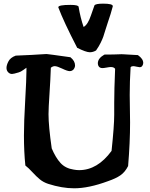

<svg xmlns="http://www.w3.org/2000/svg" viewBox="-20 -1019 823 1053"><path d="M411.1 -981.4Q420.9 -921.9 438.5 -871.1Q461.9 -883.8 479 -935.1Q496.1 -986.3 498 -989.3Q503.9 -999 545.9 -999Q598.6 -999 598.6 -985.4V-984.4Q588.9 -946.3 570.3 -892.6Q564.5 -876 557.6 -853Q550.8 -830.1 546.4 -817.4Q542 -804.7 532.2 -784.7Q522.5 -764.6 506.8 -742.2Q490.2 -732.4 472.7 -732.4Q452.1 -732.4 403.3 -756.8Q329.1 -900.4 299.8 -978.5V-979.5Q299.8 -992.2 366.2 -992.2Q410.2 -992.2 411.1 -981.4ZM119.1 -111.3Q111.3 -186.5 111.3 -276.4Q111.3 -349.6 118.2 -468.3Q125 -586.9 125 -628.9V-647.5Q122.1 -645.5 107.9 -635.3Q93.8 -625 83 -622.1Q54.7 -613.3 45.9 -613.3Q34.2 -613.3 25.4 -622.1Q15.6 -631.8 15.6 -646.5Q15.6 -661.1 25.4 -680.7Q36.1 -703.1 66.4 -713.9Q115.2 -715.8 152.8 -717.8Q190.4 -719.7 208.5 -721.2Q226.6 -722.7 235.4 -722.7Q242.2 -722.7 366.2 -705.1Q391.6 -684.6 391.6 -660.2Q391.6 -649.4 383.8 -638.7Q375 -628.9 362.3 -628.9Q349.6 -628.9 321.3 -642.6Q293 -656.2 280.3 -656.2Q269.5 -656.2 258.8 -647.5Q256.8 -585 251.5 -505.4Q246.1 -425.8 246.1 -392.6Q246.1 -327.1 263.7 -205.1Q285.2 -154.3 312 -125Q338.9 -95.7 383.8 -88.9Q399.4 -85.9 414.1 -85.9Q514.6 -85.9 591.8 -191.4Q606.4 -329.1 606.4 -388.7V-455.1Q606.4 -524.4 611.3 -641.6Q604.5 -651.4 587.9 -651.4Q580.1 -651.4 564.5 -648.4Q548.8 -645.5 542 -645.5Q525.4 -645.5 519.5 -658.2Q516.6 -665 516.6 -671.9Q516.6 -699.2 552.7 -719.7Q580.1 -719.7 601.6 -720.2Q623 -720.7 632.8 -721.2Q642.6 -721.7 646.5 -721.7Q653.3 -721.7 658.2 -721.2Q663.1 -720.7 684.1 -719.7Q705.1 -718.8 736.3 -716.8Q765.6 -696.3 765.6 -673.8Q765.6 -666 760.7 -658.2Q755.9 -650.4 746.1 -650.4Q741.2 -650.4 729 -653.3Q716.8 -656.2 710.9 -656.2Q701.2 -656.2 696.3 -650.4Q691.4 -573.2 691.4 -499Q691.4 -472.7 692.4 -423.3Q693.4 -374 693.4 -346.7Q693.4 -238.3 682.6 -108.4Q666 -75.2 640.6 -57.6Q615.2 -40 572.3 -25.4Q466.8 13.7 386.7 13.7Q320.3 13.7 244.1 -10.7Q217.8 -19.5 198.7 -35.2Q179.7 -50.8 158.2 -74.2Q136.7 -97.7 119.1 -111.3Z"/></svg>

Font: LPEducational
Style: Medium
Weight: 500
Designer: Based on Essays1743, by John Stracke, which says:

Based on the typeface in a 1743 English translation of the essays of 
Version: Version 001.204